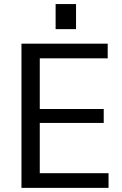

<svg xmlns="http://www.w3.org/2000/svg" viewBox="-20 -912 594 932"><path d="M152.9 -71.2H506.9V0H84.2V-700H502.8V-628.8H152.9L173.1 -684.7V-348.8L152.9 -382.8H483.5V-315.2H152.9L173.1 -349.2V-15.3ZM349.1 -892.3V-770.6H250V-892.3Z"/></svg>

Font: Pathway Extreme 8pt Thin
Style: Regular
Weight: 100
Designer: Eduardo Rodriguez Tunni
Foundry: Eduardo Rodriguez Tunni
Version: Version 1.000